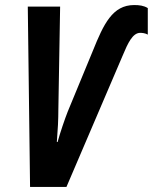

<svg xmlns="http://www.w3.org/2000/svg" viewBox="-20 -740 605 760"><path d="M99 0H243L466 -521C486 -569 505 -610 535 -610C542 -610 555 -609 565 -603V-708C549 -718 531 -720 511 -720C425 -720 390 -644 348 -540L248 -298C237 -270 218 -215 208 -178H205C209 -228 211 -267 211 -307L218 -714H90Z"/></svg>

Font: Noto Sans ExtraCondensed
Style: Bold Italic
Weight: 700
Width: 2
Italic angle: -12°
Designer: Monotype Design Team
Foundry: Monotype Imaging Inc.
Version: Version 2.013